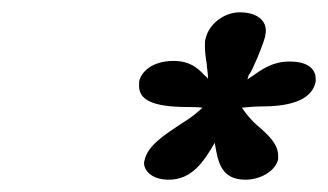

<svg xmlns="http://www.w3.org/2000/svg" viewBox="-20 -738 533 312"><path d="M273 -536C246 -518 220 -501 215 -478C215 -477 214 -475 214 -474C214 -458 230 -446 254 -446C292 -446 311 -475 329 -506C334 -475 339 -446 379 -446C402 -446 427 -459 432 -479V-485C432 -504 416 -519 396 -536C390 -542 384 -547 373 -563C383 -564 395 -565 404 -565C444 -565 486 -572 493 -605V-610C493 -622 485 -638 451 -638C424 -638 408 -627 391 -615L382 -609C386 -623 384 -612 391 -628C400 -647 408 -668 411 -679C411 -682 412 -685 412 -688C412 -708 393 -718 370 -718C343 -718 319 -698 314 -675C313 -672 313 -668 313 -664C313 -655 314 -645 316 -634C316 -627 318 -621 318 -610C316 -612 315 -614 313 -615C301 -628 288 -639 262 -639C227 -639 209 -621 206 -605V-598C206 -571 239 -564 289 -564C295 -564 302 -564 309 -563C292 -547 282 -542 273 -536Z"/></svg>

Font: Linux Libertine O
Style: Bold Italic
Weight: 700
Italic angle: -11.5°
Designer: Philipp H. Poll
Foundry: Philipp H. Poll
Version: Version 4.1.0